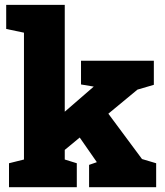

<svg xmlns="http://www.w3.org/2000/svg" viewBox="-20 -782 691 802"><path d="M432.6 -307.1 573.2 -117.7 632.3 -100.1V0H352.1V-93.3L384.3 -104.5L383.3 -106.4L313 -207.5L250.5 -155.8V-115.7L300.8 -100.1V0H17.6V-100.1L80.1 -115.7V-645.5L5.9 -661.1V-761.7H250.5V-315.4L371.1 -419.9V-420.4L318.4 -429.2V-528.3H622.6V-427.7L554.2 -407.7Z"/></svg>

Font: Hanuman Black
Style: Regular
Weight: 900
Designer: Danh Hong
Version: Version 8.002; ttfautohint (v1.8.3)